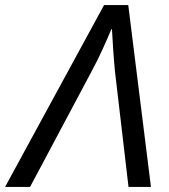

<svg xmlns="http://www.w3.org/2000/svg" viewBox="-77 -733 661 753"><path d="M-57 0 331 -713H426L515 0H427L374 -452Q370 -493 367 -537.5Q364 -582 362 -619H360Q344 -581 324.5 -538Q305 -495 279 -447L41 0Z"/></svg>

Font: Noto Sans
Style: Italic
Weight: 400
Italic angle: -12°
Designer: Monotype Design Team
Foundry: Monotype Imaging Inc.
Version: Version 2.013; ttfautohint (v1.8.4.7-5d5b)